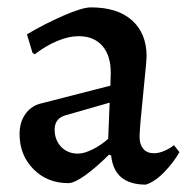

<svg xmlns="http://www.w3.org/2000/svg" viewBox="-20 -488 507 520"><path d="M281 -67 275 -69Q240 -34 210.5 -13Q181 8 165 8Q108 8 70.5 -30Q33 -68 33 -125Q33 -156 48 -178Q63 -200 88 -207L279 -256L280 -291Q280 -338 257 -364Q234 -390 193 -390Q166 -390 135 -377Q104 -364 74 -341L68 -345L53 -395Q100 -423 151.5 -445.5Q203 -468 226 -468Q299 -468 338 -432.5Q377 -397 377 -336Q377 -324 369 -246Q358 -140 358 -117Q358 -97 368 -85Q378 -73 397 -73Q411 -73 426.5 -80Q442 -87 451 -95L466 -76Q450 -48 425 -22Q400 4 375 12Q289 12 281 -67ZM273 -112 277 -210 155 -175Q128 -166 128 -137Q128 -109 145.5 -90.5Q163 -72 191 -72Q208 -72 231 -83.5Q254 -95 273 -112Z"/></svg>

Font: Alegreya Medium
Style: Regular
Weight: 500
Designer: Juan Pablo del Peral
Foundry: Huerta Tipografica
Version: Version 2.007; ttfautohint (v1.6)